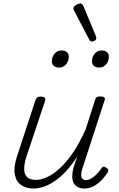

<svg xmlns="http://www.w3.org/2000/svg" viewBox="-20 -1074 686 1111"><path d="M175 17Q131 17 102 -3.5Q73 -24 65.5 -65.5Q58 -107 79 -171L185 -494Q190 -506 196 -510.5Q202 -515 216 -515Q233 -515 238.5 -509Q244 -503 241 -491L132 -165Q119 -123 120 -93Q121 -63 138 -48Q155 -33 189 -33Q218 -33 253.5 -49.5Q289 -66 327 -101Q365 -136 403 -191.5Q441 -247 476 -327L530 -495Q534 -508 540 -512Q546 -516 560 -516Q577 -516 583.5 -510.5Q590 -505 585 -493L460 -109Q451 -84 450 -66Q449 -48 456 -40Q463 -32 477 -32Q494 -32 510.5 -42.5Q527 -53 541.5 -68.5Q556 -84 566 -99Q571 -107 578 -109Q585 -111 595 -103Q606 -97 606.5 -90.5Q607 -84 603 -76Q591 -57 571.5 -35.5Q552 -14 525.5 1.5Q499 17 468 17Q445 17 429 8Q413 -1 405.5 -16.5Q398 -32 398 -54Q398 -76 405 -103L427 -169Q395 -118 361.5 -82.5Q328 -47 295 -25Q262 -3 231.5 7Q201 17 175 17ZM320 -683Q303 -683 291.5 -692.5Q280 -702 280 -719Q280 -743 295 -762.5Q310 -782 337 -782Q355 -782 366.5 -773Q378 -764 378 -745Q378 -722 363 -702.5Q348 -683 320 -683ZM552 -683Q535 -683 523.5 -692.5Q512 -702 512 -719Q512 -743 527 -762.5Q542 -782 569 -782Q587 -782 598.5 -773Q610 -764 610 -745Q610 -722 595 -702.5Q580 -683 552 -683ZM512 -834Q508 -834 504 -836Q500 -838 496 -845L408 -1014Q406 -1018 405 -1021Q404 -1024 405 -1028Q406 -1035 413 -1040.5Q420 -1046 428.5 -1050Q437 -1054 445 -1054Q456 -1054 463 -1038L535 -865Q536 -861 536.5 -858Q537 -855 537 -852Q536 -843 527.5 -838.5Q519 -834 512 -834Z"/></svg>

Font: Playwrite CU ExtraLight
Style: Regular
Weight: 250
Designer: Veronika Burian, José Scaglione
Foundry: TypeTogether
Version: Version 1.002